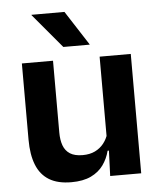

<svg xmlns="http://www.w3.org/2000/svg" viewBox="-51 -730 656 786"><g transform="rotate(-5 277.0 -337.5)"><path d="M179 -490.5V-195.5Q179 -165 187.2 -142.2Q195.5 -119.5 214.8 -107.2Q234 -95 266.5 -95Q296 -95 317.5 -105.5Q339 -116 353 -133.8Q367 -151.5 373.5 -173.5L393.5 -104H369.5Q361.5 -72 342.8 -45.8Q324 -19.5 291.8 -4Q259.5 11.5 211 11.5Q155 11.5 119.8 -10Q84.5 -31.5 67.8 -73.5Q51 -115.5 51 -177V-490.5ZM498.5 -490.5V0H371L375.5 -119L370.5 -129.5V-490.5ZM243 -685.5 334 -544.5V-543H226L107.5 -684V-685.5Z"/></g></svg>

Font: Anek Tamil SemiBold
Style: Regular
Weight: 600
Version: Version 1.003